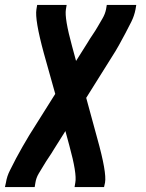

<svg xmlns="http://www.w3.org/2000/svg" viewBox="-71 -550 591 775"><path d="M-51 205 -47 187Q-43 161 -30.5 137Q-18 113 -6 89Q4 70 15 51L20 42Q33 19 47 -4L152 -171L106 -335Q69 -471 76 -512L79 -530H198L195 -512Q189 -476 220 -363L236 -304L282 -377Q292 -394 303 -410Q314 -426 323.5 -442.5Q333 -459 343 -476Q353 -493 357 -512L360 -530H479L476 -512Q471 -486 459 -462Q447 -438 434.5 -414.5Q422 -391 409 -367.5Q396 -344 381 -321L277 -155L322 10Q360 146 353 187L349 205H230L233 187Q240 151 209 38L193 -21L147 52Q137 69 126 85Q115 101 105 118L85 151Q75 168 72 187L69 205Z"/></svg>

Font: Iosevka SS08
Style: Bold Italic
Weight: 700
Italic angle: -10°
Monospace: yes
Designer: Belleve Invis
Foundry: Belleve Invis
Version: 2.1.0; ttfautohint (v1.8.2)